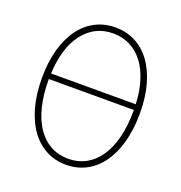

<svg xmlns="http://www.w3.org/2000/svg" viewBox="-125 -780 849 899"><g transform="rotate(20 300.0 -330.0)"><path d="M300 12Q246 12 201 -11.5Q156 -35 124 -79Q92 -123 74 -187Q56 -251 56 -332Q56 -413 74 -476Q92 -539 124 -582.5Q156 -626 201 -649Q246 -672 300 -672Q354 -672 399 -649Q444 -626 476 -582.5Q508 -539 526 -476Q544 -413 544 -332Q544 -251 526 -187Q508 -123 476 -79Q444 -35 399 -11.5Q354 12 300 12ZM300 -642Q208 -642 151.5 -569Q95 -496 89 -366H511Q508 -431 492 -482Q476 -533 448.5 -568.5Q421 -604 383.5 -623Q346 -642 300 -642ZM300 -18Q348 -18 387 -39Q426 -60 454 -100.5Q482 -141 497 -201Q512 -261 512 -338H88Q88 -261 103 -201Q118 -141 146 -100.5Q174 -60 213 -39Q252 -18 300 -18Z"/></g></svg>

Font: Source Code Pro ExtraLight
Style: Regular
Weight: 200
Monospace: yes
Designer: Paul D. Hunt, Teo Tuominen
Foundry: Adobe Systems Incorporated
Version: Version 2.030;PS 1.000;hotconv 16.6.51;makeotf.lib2.5.65220